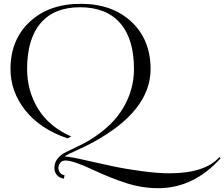

<svg xmlns="http://www.w3.org/2000/svg" viewBox="-20 -747 1176 1006"><path d="M1136 82Q995 239 809 239Q725 239 643.5 213Q562 187 470 144Q364 94 323 94Q306 94 296 106Q286 118 286 133Q286 147 294.5 158Q303 169 318 171L315 189Q290 185 277.5 169.5Q265 154 265 133Q265 89 309 59Q324 50 365 31Q419 6 451 -14Q569 -86 625.5 -181.5Q682 -277 682 -385Q682 -543 609.5 -626Q537 -709 399 -709Q264 -709 193 -626Q122 -543 122 -385Q122 -271 179.5 -177Q237 -83 353 -32L334 -22Q190 -71 112.5 -169Q35 -267 35 -385Q35 -539 136 -633Q237 -727 403 -727Q568 -727 668.5 -633Q769 -539 769 -385Q769 -164 463 1Q425 21 383 40Q334 61 319 73Q346 73 457 99Q536 117 587 127.5Q638 138 721 149.5Q804 161 868 161Q1053 161 1130 76Z"/></svg>

Font: FoglihtenNo06
Style: Regular
Weight: 500
Designer: gluk (gluksza@wp.pl)
Foundry: gluk (gluksza@wp.pl)
Version: Version 0.76